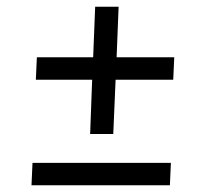

<svg xmlns="http://www.w3.org/2000/svg" viewBox="-20 -554 622 573"><path d="M249 -154 255 -316H87L90 -383H258L264 -534H334L328 -383H500L497 -316H325L318 -154ZM74 -1 77 -68H490L487 -1Z"/></svg>

Font: Literata 36pt SemiBold
Style: Italic
Weight: 600
Italic angle: -2°
Designer: Latin by Veronika Burian and Jose Scaglione. Greek by Irene Vlachou. Cyrillic by Vera Evstafieva
Foundry: TypeTogether
Version: Version 3.002